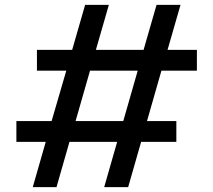

<svg xmlns="http://www.w3.org/2000/svg" viewBox="-20 -765 872 785"><path d="M114 0 167 -185H47V-270H191L251 -476H131V-561H275L328 -745H425L372 -561H567L620 -745H718L665 -561H785V-476H640L581 -270H701V-185H557L504 0H406L459 -185H264L211 0ZM289 -270H484L543 -476H348Z"/></svg>

Font: Pitagon Sans Text Medium
Style: Regular
Weight: 500
Designer: Travis Tran
Foundry: Pitagon
Version: Version 1.000; ttfautohint (v1.8.4.7-5d5b);gftools[0.9.26]